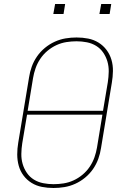

<svg xmlns="http://www.w3.org/2000/svg" viewBox="-20 -930 640 958"><path d="M247 8Q217 8 189 2.5Q161 -3 137.5 -17.5Q114 -32 97.5 -54Q81 -76 73.5 -103Q66 -130 66 -159.5Q66 -189 71 -218L125 -544Q129 -571 138.5 -597.5Q148 -624 164.5 -648Q181 -672 204 -691Q227 -710 253.5 -722Q280 -734 307.5 -738.5Q335 -743 362 -743Q392 -743 420 -737.5Q448 -732 471.5 -717.5Q495 -703 511.5 -681Q528 -659 536 -632Q544 -605 543.5 -575.5Q543 -546 538 -517L484 -191Q480 -164 470.5 -137.5Q461 -111 444.5 -87Q428 -63 405 -44Q382 -25 355.5 -13Q329 -1 301.5 3.5Q274 8 247 8ZM118 -377H494L518 -520Q522 -546 522.5 -572.5Q523 -599 516 -623Q509 -647 495 -667.5Q481 -688 460 -701Q439 -714 413.5 -719Q388 -724 362 -724Q337 -724 311.5 -720Q286 -716 262 -705Q238 -694 217 -676.5Q196 -659 181 -636.5Q166 -614 157.5 -589.5Q149 -565 145 -541ZM247 -11Q272 -11 297.5 -15Q323 -19 347 -30Q371 -41 392 -58.5Q413 -76 428 -98.5Q443 -121 451.5 -145.5Q460 -170 464 -194L491 -358H115L91 -215Q87 -189 86.5 -162.5Q86 -136 93 -112Q100 -88 114 -67.5Q128 -47 149 -34Q170 -21 195.5 -16Q221 -11 247 -11ZM476 -860 485 -910H535L527 -860ZM246 -860 255 -910H305L297 -860Z"/></svg>

Font: Iosevka SS04 Thin Extended
Style: Italic
Weight: 100
Width: 7
Italic angle: -9°
Monospace: yes
Designer: Belleve Invis
Foundry: Belleve Invis
Version: Version 19.0.0; ttfautohint (v1.8.4)